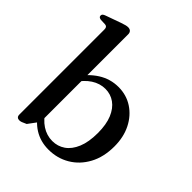

<svg xmlns="http://www.w3.org/2000/svg" viewBox="-206 -866 1006 1006"><g transform="rotate(45 296.5 -363.5)"><path d="M188 -711.5V-62.5L144 -3Q127 5 118.8 8Q110.5 11 102.5 11Q93.5 11 87.8 5.8Q82 0.5 82 -10.5V-640Q82 -651.5 78.2 -656.5Q74.5 -661.5 66 -662.5L32 -664Q23.5 -665.5 19.8 -669Q16 -672.5 16 -678.5Q16 -685 20.2 -689.2Q24.5 -693.5 36 -697.5L118.5 -727Q134.5 -732.5 144.2 -735Q154 -737.5 161.5 -737.5Q174.5 -737.5 181.2 -730.5Q188 -723.5 188 -711.5ZM163 -331 146.5 -357.5Q185 -415.5 236 -448Q287 -480.5 347.5 -480.5Q406.5 -480.5 452.8 -450.2Q499 -420 525.8 -367Q552.5 -314 552.5 -245Q552.5 -166 521.2 -108.5Q490 -51 437.2 -19.8Q384.5 11.5 319.5 11.5Q260 11.5 213.2 -17.8Q166.5 -47 137.5 -101L162.5 -126.5Q188.5 -81.5 224.5 -58Q260.5 -34.5 302 -34.5Q341.5 -34.5 373 -56.2Q404.5 -78 423 -122.2Q441.5 -166.5 441.5 -233Q441.5 -296.5 423.8 -339Q406 -381.5 375.5 -403.2Q345 -425 306 -425Q265.5 -425 229.2 -401.5Q193 -378 163 -331Z"/></g></svg>

Font: Fraunces 11pt
Style: Regular
Weight: 400
Version: Version 1.000;[b76b70a41]